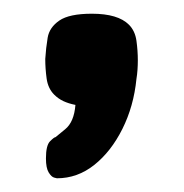

<svg xmlns="http://www.w3.org/2000/svg" viewBox="-20 -148 269 280"><path d="M63 112Q63 112 59 111Q55 110 51 103.5Q47 97 47 83Q47 64 53 58Q59 52 61 52Q62 51 75 40.5Q88 30 90 5Q80 3 72.5 -0.5Q65 -4 59 -10Q50 -19 48 -33.5Q46 -48 46 -62Q47 -78 49.5 -93Q52 -108 66.5 -118Q81 -128 114 -128Q152 -128 168 -112Q177 -103 179 -88.5Q181 -74 181 -60Q181 -53 180.5 -46Q180 -39 179 -33Q175 7 158.5 40Q142 73 117.5 92.5Q93 112 63 112Z"/></svg>

Font: Fredoka SemiExpanded Medium
Style: Regular
Weight: 500
Width: 6
Designer: Ben Nathan
Foundry: Milena B. Brandão, Ben Nathan
Version: Version 2.001